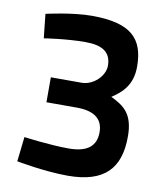

<svg xmlns="http://www.w3.org/2000/svg" viewBox="-78 -736 687 811"><g transform="rotate(10 265.0 -330.5)"><path d="M56 -646 67 -543C67 -543 161 -558 243 -558C313 -558 354 -536 354 -476C354 -430 305 -386 258 -386H125V-279H259C322 -278 368 -256 368 -193C368 -132 329 -103 251 -103C169 -103 59 -118 59 -118L47 -12C47 -12 167 11 267 11C424 11 489 -59 489 -196C489 -291 450 -321 391 -349C430 -375 476 -411 476 -493C476 -614 419 -672 251 -672C167 -672 56 -646 56 -646Z"/></g></svg>

Font: TitilliumText22L
Style: 800 wt
Weight: 800
Designer: Campivisivi
Foundry: Campivisivi
Version: 1.000